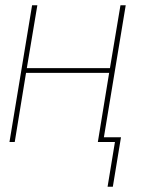

<svg xmlns="http://www.w3.org/2000/svg" viewBox="-20 -540 540 730"><path d="M389 170 417 0H352L395 -263H79L36 0H16L102 -520H122L82 -281H398L438 -520H458L375 -18H440L409 170Z"/></svg>

Font: Iosevka SS18 Thin
Style: Italic
Weight: 100
Italic angle: -9°
Monospace: yes
Designer: Belleve Invis
Foundry: Belleve Invis
Version: Version 25.1.1; ttfautohint (v1.8.4)